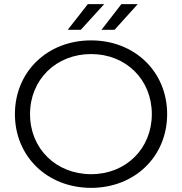

<svg xmlns="http://www.w3.org/2000/svg" viewBox="-20 -901 879 927"><path d="M307 -757H370L483 -881H404ZM470 -757H533L645 -881H566ZM420 6C630 6 787 -145 787 -350C787 -555 630 -706 420 -706C208 -706 52 -554 52 -350C52 -146 208 6 420 6ZM420 -60C251 -60 125 -183 125 -350C125 -517 251 -640 420 -640C588 -640 713 -517 713 -350C713 -183 588 -60 420 -60Z"/></svg>

Font: Montserrat Lite
Style: Regular
Weight: 400
Designer: Julieta Ulanovsky
Foundry: Julieta Ulanovsky
Version: Version 7.200;PS 007.200;hotconv 1.0.88;makeotf.lib2.5.64775